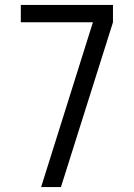

<svg xmlns="http://www.w3.org/2000/svg" viewBox="-20 -755 540 775"><path d="M146 0 355 -665H64V-735H436V-665L346 -380L226 0Z"/></svg>

Font: Iosevka www.saffi
Style: Regular
Weight: 400
Monospace: yes
Designer: Belleve Invis
Foundry: Belleve Invis
Version: Version 22.0.2; ttfautohint (v1.8.3)